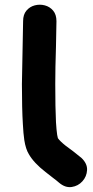

<svg xmlns="http://www.w3.org/2000/svg" viewBox="-20 -755 390 806"><path d="M228 12Q254 34 281 30Q308 26 326 6Q344 -14 345.5 -41Q347 -68 322 -92Q308 -104 287 -120L256 -143Q232 -162 223 -175Q222 -181 220 -189Q217 -209 215 -242Q212 -302 212 -402Q212 -469 215 -560Q217 -651 217 -666Q217 -694 203 -710.5Q189 -727 168 -732.5Q147 -738 126 -732.5Q105 -727 91 -710.5Q77 -694 77 -666Q77 -651 75 -560Q73 -469 72 -402Q72 -298 76 -234Q78 -194 82 -167Q88 -129 101 -108Q122 -71 171 -33L203 -8Q219 4 228 12Z"/></svg>

Font: Balsamiq Sans
Style: Bold
Weight: 700
Designer: Michael Angeles
Foundry: Balsamiq SRL
Version: Version 1.020; ttfautohint (v1.8.4.7-5d5b);gftools[0.9.26]